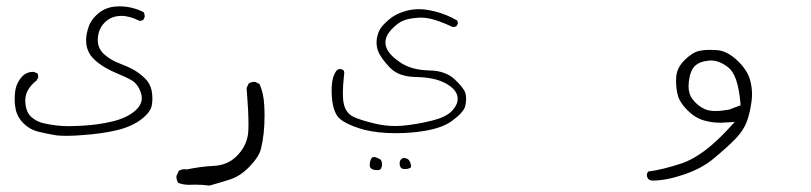

<svg xmlns="http://www.w3.org/2000/svg" viewBox="-20 -266 2540 601"><path d="M83.5 -41Q62 -41 47.9 -24.9Q30.3 -4.9 27.3 22Q25.9 32.7 25.9 46.9Q25.9 61 29.3 77.1Q34.7 101.6 54 120.6Q73.2 139.6 99.9 146.2Q126.5 152.8 156.7 157.7Q169.4 159.2 189.9 159.2Q210.4 159.2 240.2 156.7Q297.9 152.8 345.7 141.6Q403.8 127.9 436.5 95.2Q452.6 79.1 455.1 64Q457 53.7 457 42Q457 30.3 454.6 17.1Q449.7 -4.9 434.6 -20Q418 -36.1 398.9 -47.4Q379.4 -58.1 353.8 -67.6Q328.1 -77.1 308.1 -94.2Q286.1 -112.8 286.1 -140.6Q286.1 -142.6 286.1 -145Q288.1 -176.3 307.6 -195.3Q328.1 -216.3 360.4 -216.3Q385.7 -216.3 416.5 -200.7Q423.8 -200.7 428.7 -204.1Q433.1 -213.4 433.1 -213.4Q433.1 -221.2 430.2 -227.5Q394.5 -246.1 354 -246.1Q325.7 -246.1 306.6 -236.3Q292.5 -229.5 279.8 -216.8Q264.6 -201.7 258.3 -184.6Q249.5 -159.7 249.5 -140.6Q249.5 -113.3 263.7 -92.8Q272 -81.5 286.6 -69.8Q309.6 -51.8 342.3 -38.1Q377.9 -23.4 393.6 -13.7Q412.6 -2 421.4 25.9Q423.8 33.2 423.8 41Q423.8 63.5 401.4 82Q376.5 103 333.3 113.8Q290 124.5 238.8 127.4Q212.9 128.9 193.8 128.9Q157.7 128.9 117.7 120.1Q96.7 115.7 79.6 101.6Q60.1 85.4 59.1 49.8Q59.1 48.8 59.1 47.9Q59.1 13.7 94.7 -14.2L99.6 -23.9Q99.6 -25.4 99.6 -26.4Q99.6 -32.7 97.2 -36.1L87.4 -40.5Q85.4 -41 83.5 -41Z M591.8 312Q611.8 312 635.7 314.9Q664.6 307.1 699.7 295.9Q732.9 285.2 762 254.6Q791 224.1 796.9 199.7Q808.1 155.3 808.1 95.2Q808.1 80.1 807.1 64Q805.7 27.8 792.5 -2.9L779.8 -9.3Q778.3 -9.8 777.3 -9.8Q766.1 -9.8 758.3 -4.4L752 9.3Q757.8 82.5 757.8 122.1Q757.8 143.1 756.3 154.8Q750.5 192.9 721.4 222.2Q692.4 251.5 647.5 253.4Q607.9 255.4 565.4 264.2Q560.5 263.7 557.1 263.7Q547.4 263.7 539.6 269L532.7 283.7Q532.2 285.2 532.2 286.1Q532.2 297.9 538.1 306.6Q554.2 312.5 571.3 312.5Z M1018.1 16.6Q1018.1 70.8 1035.6 96.7Q1052.2 120.6 1117.7 139.6Q1162.1 150.9 1217.3 150.9Q1267.1 150.9 1309.6 143.6Q1364.7 134.3 1393.6 113.3Q1431.6 85.9 1436.5 65.4Q1439 53.7 1439 43.9Q1439 34.2 1437 26.4Q1432.6 9.8 1403.3 -17.6Q1374.5 -44.4 1325.7 -45.4Q1267.1 -46.4 1231 -71.8Q1193.4 -97.7 1188 -122.1Q1186.5 -127.4 1186.5 -132.8Q1186.5 -153.3 1204.6 -172.9Q1225.1 -194.8 1242.9 -201.7Q1260.7 -208.5 1286.6 -210.4Q1291.5 -210.9 1296.4 -210.9Q1318.4 -210.9 1342.8 -203.1Q1370.1 -194.3 1396.5 -181.6Q1397.5 -181.6 1398.9 -181.6Q1404.3 -181.6 1408.2 -183.6L1413.1 -191.4Q1413.1 -192.9 1413.1 -193.4Q1413.1 -193.8 1413.1 -194.3Q1413.1 -194.8 1412.8 -195.8Q1412.6 -196.8 1412.6 -197.5Q1412.6 -198.2 1412.1 -199.2Q1411.6 -200.7 1410.6 -202.1Q1378.4 -220.7 1344.2 -229.5Q1313 -237.3 1292.5 -237.3Q1272 -237.3 1252.9 -232.4Q1221.7 -224.1 1202.1 -208.5Q1181.6 -191.9 1171.9 -178.2Q1163.1 -165.5 1159.7 -145.5Q1158.7 -139.2 1158.7 -133.3Q1158.7 -119.1 1163.1 -107.4Q1171.4 -84.5 1200.7 -54.2Q1227.5 -25.9 1282.2 -24.9Q1354.5 -23.9 1391.1 5.4Q1412.6 22 1412.6 43.5Q1412.6 54.2 1407.2 64Q1396 85.9 1369.6 98.6Q1354.5 106 1335 110.8Q1284.7 123.5 1240.7 127.4Q1228.5 128.4 1216.3 128.4Q1184.1 128.4 1152.3 120.6Q1109.9 110.4 1088.4 100.6Q1061.5 88.4 1055.7 56.6Q1053.2 45.4 1053.2 24.2Q1053.2 2.9 1057.1 -32.7Q1057.6 -35.6 1057.6 -37.1Q1057.6 -42 1055.7 -45.9L1047.9 -49.8Q1046.9 -49.8 1044.9 -49.8Q1040 -49.8 1035.6 -47.4Q1018.1 -28.3 1018.1 16.6ZM1246.6 263.2Q1250.5 263.2 1254.4 262.7Q1262.2 261.2 1265.6 258.3Q1266.6 257.8 1266.6 255.9Q1266.6 253.9 1266.6 252.9Q1266.6 252 1266.1 250Q1265.6 248 1265.1 245.8Q1264.6 243.7 1263.9 241.9Q1263.2 240.2 1262.2 238.8Q1258.8 231.9 1252 230Q1248 228.5 1244.1 228.5Q1239.7 228.5 1235.4 232.9Q1231 237.3 1231 245.1Q1231 248 1231.2 250.2Q1231.4 252.4 1232.4 254.4Q1235.4 263.2 1246.6 263.2ZM1137.2 250Q1137.2 256.8 1140.1 259.8Q1143.1 262.7 1147.7 264.6Q1152.3 266.6 1161.6 266.6Q1164.6 266.6 1167.5 265.6Q1170.4 264.6 1171.4 263.7Q1172.4 262.7 1172.9 261.2Q1175.8 254.9 1175.8 249.5Q1175.8 238.3 1171.4 233.9Q1167.5 230.5 1160.6 228Q1153.8 225.6 1150.4 225.6Q1146.5 225.6 1144.5 227.5Q1139.2 232.9 1137.7 245.1Q1137.2 247.6 1137.2 250Z M2186.5 75.7Q2163.6 65.4 2148.4 45.4Q2135.3 28.8 2135.3 3.9Q2135.3 -3.4 2136.2 -11.2Q2140.6 -45.4 2154.8 -59.1Q2168.9 -73.2 2198.2 -76.2Q2201.7 -76.7 2205.1 -76.7Q2231.9 -76.7 2259.3 -55.2Q2274.9 -43 2284.2 -15.9Q2293.5 11.2 2297.4 53.7L2298.3 63.5L2262.2 77.1Q2237.8 81.5 2218.8 81.5Q2199.7 81.5 2186.5 75.7ZM2334 28.8Q2334 5.9 2327.6 -16.6Q2318.4 -48.3 2287.1 -77.4Q2255.9 -106.4 2226.1 -108.9Q2214.4 -109.9 2199.5 -109.9Q2184.6 -109.9 2169.4 -106.9Q2147 -102.1 2122.1 -77.1Q2098.1 -52.7 2096.7 -24.4Q2096.2 -18.6 2096.2 -13.2Q2096.2 11.7 2101.6 31.7Q2107.4 54.7 2131.8 79.1Q2156.2 103.5 2184.6 111.3Q2209 118.2 2235.4 118.2Q2241.2 118.2 2279.8 115.7L2257.8 139.6Q2181.2 222.2 2114.7 245.1Q2054.7 265.1 2008.8 271L2004.9 278.3Q2004.9 279.3 2004.9 281.7Q2004.9 288.6 2009.3 294.4Q2014.6 298.8 2022 299.3Q2065.4 299.3 2121.8 280Q2178.2 260.7 2214.8 229.5Q2254.9 196.3 2281 169.7Q2307.1 143.1 2317.6 114.7Q2328.1 86.4 2332.5 50.8Q2334 40 2334 28.8Z"/></svg>

Font: NaikaiFont
Style: ExtraLight
Weight: 200
Version: Version 1.89